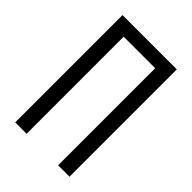

<svg xmlns="http://www.w3.org/2000/svg" viewBox="-215 -832 930 930"><g transform="rotate(45 250.0 -367.5)"><path d="M64 0V-735H436V0H358V-665H142V0Z"/></g></svg>

Font: Iosevka
Style: Regular
Weight: 400
Monospace: yes
Designer: Belleve Invis
Foundry: Belleve Invis
Version: Version 33.2.3; ttfautohint (v1.8.4)